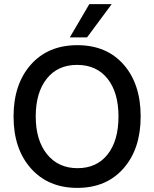

<svg xmlns="http://www.w3.org/2000/svg" viewBox="-20 -907 751 935"><path d="M207.5 -523.5Q154 -456 154 -340Q154 -224 209 -156Q264 -88 357.5 -88Q451 -88 504 -155Q557 -222 557 -339.5Q557 -457 503.5 -524Q450 -591 355.5 -591Q261 -591 207.5 -523.5ZM356.5 8Q215 8 130.5 -87Q46 -182 46 -339.5Q46 -497 130 -592Q214 -687 356.5 -687Q499 -687 582 -592.5Q665 -498 665 -340Q665 -182 581.5 -87Q498 8 356.5 8ZM320 -725 415 -887H524L404 -725Z"/></svg>

Font: Hind Medium
Style: Regular
Weight: 500
Designer: Manushi Parikh, Satya Rajpurohit
Foundry: Indian Type Foundry
Version: Version 1.201;PS 1.0;hotconv 1.0.78;makeotf.lib2.5.61930; tt